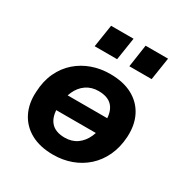

<svg xmlns="http://www.w3.org/2000/svg" viewBox="-170 -862 967 1007"><g transform="rotate(30 313.5 -358.0)"><path d="M289 11Q209 11 153.5 -19.5Q98 -50 70.5 -105Q43 -160 48 -232Q51 -298 75 -349Q99 -400 139 -435Q179 -470 230 -488Q281 -506 338 -506Q419 -506 474 -476Q529 -446 556.5 -392Q584 -338 580 -265Q576 -199 552 -148Q528 -97 488.5 -61.5Q449 -26 398 -7.5Q347 11 289 11ZM297 -97Q340 -97 371 -119Q402 -141 419.5 -180.5Q437 -220 440 -273Q443 -333 416 -365.5Q389 -398 330 -398Q288 -398 256.5 -376.5Q225 -355 207.5 -316Q190 -277 187 -224Q184 -163 211.5 -130Q239 -97 297 -97ZM145 -200 160 -297H482L466 -200ZM404 -591 424 -727H560L539 -591ZM194 -591 215 -727H351L330 -591Z"/></g></svg>

Font: Nunito Sans 10pt ExtraBold
Style: Italic
Weight: 800
Italic angle: -9°
Designer: Vernon Adams
Foundry: Vernon Adams
Version: Version 3.101;gftools[0.9.27]